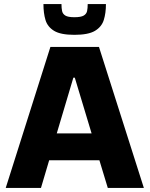

<svg xmlns="http://www.w3.org/2000/svg" viewBox="-20 -917 730 937"><path d="M8 0 226 -688H463L682 0H506L465 -135H220L180 0ZM257 -266H427L345 -538H338ZM343 -747Q276 -747 244 -766.5Q212 -786 202 -819.5Q192 -853 192 -897H280Q280 -877 283 -863Q286 -849 299 -841Q312 -833 343 -833Q375 -833 388.5 -841Q402 -849 405 -863Q408 -877 408 -897H497Q497 -853 486.5 -819.5Q476 -786 443.5 -766.5Q411 -747 343 -747Z"/></svg>

Font: Saira
Style: Bold
Weight: 700
Designer: Hector Gatti with collaboration of the Omnibus-Type team
Foundry: Omnibus-Type
Version: Version 1.100; ttfautohint (v1.8.3)